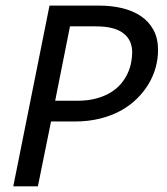

<svg xmlns="http://www.w3.org/2000/svg" viewBox="-20 -658 590 678"><path d="M160.2 -229 113.8 0H26.9L154.8 -638.2H330.1Q373.5 -638.2 411.4 -629.2Q449.2 -620.1 477.5 -601.1Q505.9 -582 522 -552.2Q538.1 -522.5 538.1 -481Q538.1 -450.7 529.8 -420.2Q521.5 -389.6 504.9 -361.8Q488.3 -334 463.6 -309.6Q439 -285.2 406.5 -267.3Q374 -249.5 333.3 -239.3Q292.5 -229 244.1 -229ZM446.8 -473.1Q446.8 -517.1 415 -541Q383.3 -564.9 319.8 -564.9H227.1L174.8 -302.2H252Q290.5 -302.2 320.1 -310.3Q349.6 -318.4 371.3 -331.8Q393.1 -345.2 407.5 -362.5Q421.9 -379.9 430.7 -398.9Q439.5 -418 443.1 -437.3Q446.8 -456.5 446.8 -473.1Z"/></svg>

Font: Code New Roman
Style: Italic
Weight: 400
Italic angle: -11°
Monospace: yes
Designer: Sam Radian
Foundry: Code New Roman
Version: Version 1.508 October 19, 2014